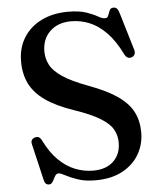

<svg xmlns="http://www.w3.org/2000/svg" viewBox="-52 -760 696 822"><g transform="rotate(-5 295.5 -349.0)"><path d="M325.4 15.9Q281.3 15.9 249.7 5Q218.1 -5.9 198.4 -16.6Q178.7 -27.4 170.5 -27.4Q161.8 -27.4 157 -20.8Q152.2 -14.3 148.2 -5.6Q144.2 3.1 139.2 9.7Q134.2 16.2 125.3 16.2Q117 16.2 111.6 10.9Q106.3 5.7 104 -6L67.1 -163.3Q65.1 -172.7 69 -179.5Q72.9 -186.2 82.1 -189.3Q91.9 -192.6 99.3 -188.8Q106.6 -184.9 111.9 -174.2Q138.3 -120.6 171.6 -88.1Q204.8 -55.6 242.5 -40.9Q280.2 -26.2 319.2 -26.2Q375.1 -26.2 406.5 -56.4Q438 -86.6 438.3 -135.3Q438.6 -165.9 424.6 -191.8Q410.7 -217.8 371.7 -242.1Q332.8 -266.5 257.9 -291.8Q183.2 -317.5 138 -349.5Q92.8 -381.5 72.4 -423Q52 -464.6 52 -518Q52 -576.8 79.4 -620.7Q106.9 -664.7 156.3 -689Q205.7 -713.3 270.9 -713.3Q318.2 -713.3 348.2 -703Q378.1 -692.7 396.4 -682.2Q414.6 -671.6 426 -671.6Q437 -671.6 440.8 -682.1Q444.5 -692.5 449 -703.2Q453.5 -713.9 466.3 -713.9Q475.1 -713.9 480.7 -708.3Q486.3 -702.7 490.7 -688L539.1 -526.1Q542.3 -515.4 538.5 -506.8Q534.7 -498.3 525.4 -495.2Q515.6 -492.1 508.1 -495.9Q500.6 -499.7 495.4 -509.7Q465.8 -570 431.2 -605.3Q396.6 -640.7 358.7 -656.1Q320.7 -671.5 280.5 -671.5Q223.3 -671.5 189.3 -638.8Q155.2 -606.1 155.2 -552.7Q155.2 -521.4 169.5 -494.2Q183.8 -466.9 221.9 -441.5Q259.9 -416 330.8 -389.7Q408.5 -361.1 453.9 -329.3Q499.3 -297.5 518.9 -258.7Q538.4 -219.8 538.1 -170.2Q537.8 -119.2 513 -76.9Q488.1 -34.6 440.9 -9.4Q393.7 15.9 325.4 15.9Z"/></g></svg>

Font: Fraunces
Style: Regular
Weight: 900
Version: Version 1.000;[b76b70a41]